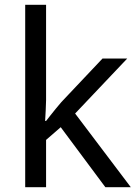

<svg xmlns="http://www.w3.org/2000/svg" viewBox="-20 -780 574 800"><path d="M172 -363Q172 -347 170.5 -321Q169 -295 168 -276H172Q178 -284 190 -299Q202 -314 214.5 -329.5Q227 -345 236 -355L407 -536H510L293 -307L525 0H419L233 -250L172 -197V0H85V-760H172Z"/></svg>

Font: Noto Sans Sora Sompeng
Style: Regular
Weight: 400
Designer: Monotype Design Team. David Williams.
Foundry: Monotype Imaging Inc.
Version: Version 2.101